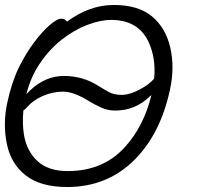

<svg xmlns="http://www.w3.org/2000/svg" viewBox="-25 -733 790 771"><path d="M244 -646Q334 -713 432 -713Q530 -713 585 -667.5Q640 -622 658.5 -543Q677 -464 658 -375Q621 -200 519 -95Q408 18 245 18Q138 18 78.5 -28.5Q19 -75 2.5 -155Q-14 -235 4 -319.5Q22 -404 51 -462.5Q80 -521 113.5 -565Q147 -609 176 -633.5Q205 -658 220.5 -658Q236 -658 244 -646ZM594 -418Q602 -501 570 -568Q528 -653 421 -653Q378 -653 325.5 -633Q273 -613 222.5 -573.5Q172 -534 133 -475Q98 -423 81 -355Q88 -362 96 -370Q157 -428 231.5 -428Q306 -428 367 -390Q391 -375 412 -363.5Q433 -352 464 -352Q495 -352 534 -372.5Q573 -393 593 -416Q594 -417 594 -418ZM69 -290Q64 -238 71 -193Q82 -126 125.5 -86Q169 -46 247 -46Q391 -46 479 -145Q553 -228 583 -351Q581 -350 579 -348Q519 -289 438 -289Q408 -289 382.5 -300.5Q357 -312 332 -327Q271 -365 229 -365Q187 -365 147.5 -348Q108 -331 83 -302Q76 -293 69 -290Z"/></svg>

Font: LXGW Bright GB
Style: Italic
Weight: 400
Italic angle: -12°
Designer: Christian Thalmann (Catharsis Fonts)
Foundry: LXGW / Christian Thalmann (Catharsis Fonts) / Fontworks Inc.
Version: Version 5.510